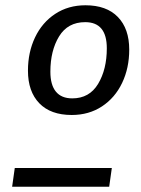

<svg xmlns="http://www.w3.org/2000/svg" viewBox="-20 -708 535 728"><path d="M470 -520Q470 -450 443 -393.5Q416 -337 366.5 -304.5Q317 -272 252 -272Q172 -272 129 -316.5Q86 -361 86 -440Q86 -510 113 -566.5Q140 -623 189.5 -655.5Q239 -688 304 -688Q384 -688 427 -643.5Q470 -599 470 -520ZM171 -436Q171 -386 192 -360.5Q213 -335 254 -335Q319 -335 352 -390Q385 -445 385 -525Q385 -624 303 -624Q237 -624 204 -570Q171 -516 171 -436ZM26 0 36 -71H404L394 0Z"/></svg>

Font: Fira Sans TEST Book
Style: Italic
Weight: 350
Italic angle: -8°
Designer: Carrois Corporate & Edenspiekermann AG
Foundry: Carrois Corporate GbR & Edenspiekermann AG
Version: Version 4.201